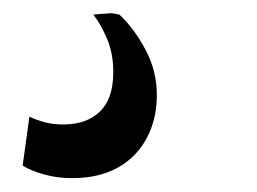

<svg xmlns="http://www.w3.org/2000/svg" viewBox="-20 -42 380 284"><path d="M86.5 221.5Q65 221.5 45.8 216.2Q26.5 211 13.5 203L23.5 130.5Q33.5 135.5 46.8 139Q60 142.5 76.5 142Q108.5 141.5 127.8 123Q147 104.5 147.5 67Q148 39 139 17Q130 -5 118 -20.5L145 -22.5L156.5 -20.5Q178.5 0 195.2 31.5Q212 63 212 98.5Q212 134 197.2 162Q182.5 190 154.5 205.8Q126.5 221.5 86.5 221.5Z"/></svg>

Font: Merriweather 96pt SemiBold
Style: Italic
Weight: 600
Italic angle: -7.8°
Version: Version 2.101